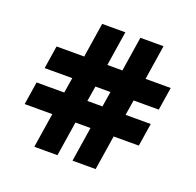

<svg xmlns="http://www.w3.org/2000/svg" viewBox="-107 -692 818 803"><g transform="rotate(20 302.5 -290.0)"><path d="M26 -154H149L125 0H228L252 -154H319L295 0H398L422 -154H534L550 -256H438L449 -324H561L577 -426H465L489 -580H386L362 -426H295L319 -580H216L192 -426H69L53 -324H176L165 -256H42ZM268 -256 279 -324H346L335 -256Z"/></g></svg>

Font: Charger EcoBlack
Style: Black
Weight: 1000
Designer: Jasper
Foundry: Cannot Into Space Fonts
Version: Version 1.1